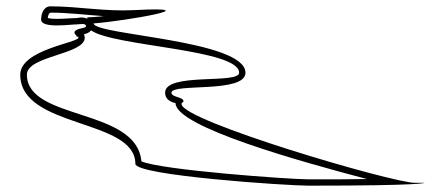

<svg xmlns="http://www.w3.org/2000/svg" viewBox="-20 -755 1407 607"><path d="M222 -642C221 -635 228 -643 228 -636C228 -620 44 -598 44 -519C44 -348 408 -381 408 -237C408 -200 887 -168 956 -168C1322 -168 1322 -177 1322 -177H1292C1220 -177 554 -373 554 -426C554 -433 560 -430 560 -435C560 -449 522 -447 522 -462C522 -493 756 -459 756 -525C756 -629 276 -644 276 -681C372 -688 652 -736 404 -723C312 -718 226 -735 140 -735C118 -735 110 -712 110 -693C110 -664 203 -678 224 -678C232 -678 252 -683 252 -672C252 -668 240 -666 240 -666C215 -661 209 -653 222 -642ZM1140 -189C1092 -188 1033 -188 957 -188C897 -188 491 -217 427 -245C412 -415 65 -373 65 -519C65 -579 248 -582 248 -636C248 -637 246 -645 246 -647C249 -648 258 -648 268 -659C338 -608 736 -600 736 -525C736 -488 502 -527 502 -462C502 -435 531 -430 535 -429C535 -354 931 -244 1140 -189ZM256 -696C240 -703 225 -698 224 -698C205 -698 150 -692 131 -698C133 -713 138 -715 141 -715C195 -715 250 -708 308 -704C294 -702 284 -702 274 -701L256 -700Z"/></svg>

Font: CISF Camouflage Kit
Style: OuLn
Weight: 400
Designer: Robert Jablonski, Jasper
Foundry: Cannot Into Space Fonts
Version: Version 1.27